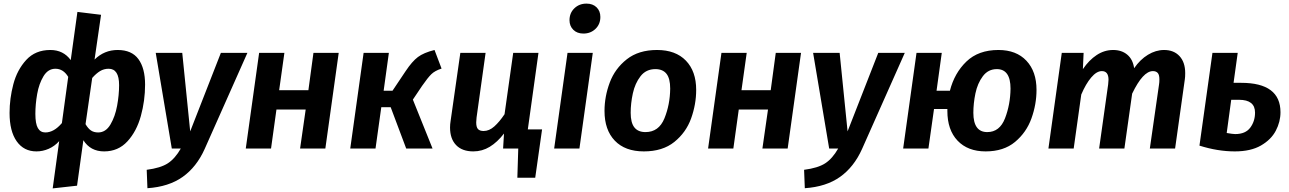

<svg xmlns="http://www.w3.org/2000/svg" viewBox="-20 -823 7145 1064"><path d="M308 -41Q283 -13 250 1.5Q217 16 182 16Q112 16 72.5 -40Q33 -96 33 -197Q33 -277 54 -356.5Q75 -436 125.5 -491Q176 -546 259 -546Q331 -546 372 -490L409 -757L540 -741L504 -493Q558 -546 632 -546Q710 -546 747 -495.5Q784 -445 784 -354Q784 -265 760.5 -180Q737 -95 686 -39.5Q635 16 557 16Q481 16 442 -46L407 206L272 221ZM323 -141 358 -397Q331 -442 287 -442Q246 -442 221 -400.5Q196 -359 186 -302Q176 -245 176 -192Q176 -137 190 -113Q204 -89 231 -89Q279 -89 323 -141ZM640 -351Q640 -397 625.5 -419.5Q611 -442 582 -442Q556 -442 534.5 -429Q513 -416 491 -391L454 -135Q468 -111 484 -100Q500 -89 524 -89Q566 -89 592 -133Q618 -177 629 -237Q640 -297 640 -351Z M1114 3Q1069 103 992 157.5Q915 212 797 220L793 118Q870 108 910 82Q950 56 982 0H932L843 -530H990L1034 -95L1204 -530H1351Z M1674 -216H1512L1482 0H1342L1416 -530H1556L1527 -323H1689L1717 -530H1857L1783 0H1643Z M2427 -443Q2390 -431 2370.5 -412Q2351 -393 2319 -347L2268 -271L2377 0H2231L2145 -229H2093L2061 0H1921L1995 -530H2135L2106 -320H2155L2228 -429Q2264 -483 2296 -507Q2328 -531 2388 -546Z M2984 -106 2946 162H2847L2852 0H2768L2773 -83Q2736 -35 2694 -9.5Q2652 16 2603 16Q2541 16 2507.5 -19Q2474 -54 2474 -116Q2474 -134 2477 -152L2531 -530H2671L2621 -172Q2619 -152 2619 -145Q2619 -118 2629 -107.5Q2639 -97 2660 -97Q2691 -97 2719.5 -122.5Q2748 -148 2776 -190L2824 -530H2964L2905 -106Z M3191 0H3051L3125 -530H3265ZM3136 -711Q3136 -751 3163 -777Q3190 -803 3230 -803Q3265 -803 3286 -782.5Q3307 -762 3307 -729Q3307 -689 3280 -663Q3253 -637 3213 -637Q3178 -637 3157 -658Q3136 -679 3136 -711Z M3330 -208Q3330 -288 3359 -365.5Q3388 -443 3453.5 -494.5Q3519 -546 3621 -546Q3724 -546 3781 -487Q3838 -428 3838 -325Q3838 -245 3810 -167Q3782 -89 3717 -36.5Q3652 16 3548 16Q3444 16 3387 -43.5Q3330 -103 3330 -208ZM3694 -332Q3694 -388 3673.5 -414Q3653 -440 3612 -440Q3560 -440 3529.5 -400.5Q3499 -361 3487 -305.5Q3475 -250 3475 -198Q3475 -143 3495.5 -117Q3516 -91 3557 -91Q3631 -91 3662 -167Q3693 -243 3694 -332Z M4236 -216H4074L4044 0H3904L3978 -530H4118L4089 -323H4251L4279 -530H4419L4345 0H4205Z M4757 3Q4712 103 4635 157.5Q4558 212 4440 220L4436 118Q4513 108 4553 82Q4593 56 4625 0H4575L4486 -530H4633L4677 -95L4847 -530H4994Z M5724 -325Q5724 -245 5696 -167Q5668 -89 5605 -36.5Q5542 16 5442 16Q5343 16 5286.5 -43.5Q5230 -103 5230 -208V-219H5156L5125 0H4985L5059 -530H5199L5170 -320H5244Q5269 -418 5335.5 -482Q5402 -546 5513 -546Q5612 -546 5668 -486.5Q5724 -427 5724 -325ZM5580 -332Q5580 -440 5504 -440Q5456 -440 5426.5 -400.5Q5397 -361 5385.5 -305.5Q5374 -250 5374 -198Q5374 -91 5451 -91Q5520 -91 5549.5 -167.5Q5579 -244 5580 -332Z M6548 -418Q6548 -396 6546 -384L6492 0H6352L6403 -355Q6405 -366 6405 -383Q6405 -409 6395.5 -419Q6386 -429 6369 -429Q6314 -429 6254 -304L6211 0H6071L6121 -355Q6123 -375 6123 -381Q6123 -429 6086 -429Q6057 -429 6027 -393.5Q5997 -358 5972 -299L5930 0H5790L5864 -530H5985L5981 -440Q6015 -490 6057.5 -518Q6100 -546 6149 -546Q6196 -546 6227 -520Q6258 -494 6265 -445Q6298 -493 6341.5 -519.5Q6385 -546 6431 -546Q6485 -546 6516.5 -512Q6548 -478 6548 -418Z M7076 -201Q7076 -148 7050 -98.5Q7024 -49 6967.5 -16.5Q6911 16 6823 16Q6728 16 6627 -16L6699 -530H6839L6816 -364H6858Q7076 -364 7076 -201ZM6935 -199Q6935 -270 6846 -270H6803L6778 -86Q6812 -80 6825 -80Q6882 -80 6908.5 -115.5Q6935 -151 6935 -199Z"/></svg>

Font: Fira Sans SemiBold
Style: Italic
Weight: 600
Italic angle: -8°
Designer: bBox Type GmbH & Carrois Corporate GbR & Edenspiekermann AG
Foundry: bBox Type GmbH & Carrois Corporate GbR & Edenspiekermann AG
Version: Version 4.301